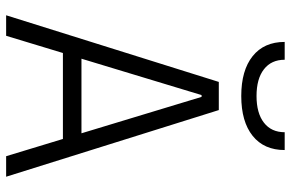

<svg xmlns="http://www.w3.org/2000/svg" viewBox="-181 -767 948 626"><g transform="rotate(90 293.0 -454.0)"><path d="M29.8 0 247.1 -693.4H338.9L556.2 0H489.3L433.1 -185.1H152.8L96.7 0ZM171.4 -245.6H414.6L295.9 -637.2H290ZM293 -766.6Q209.5 -766.6 163.1 -803.7Q116.7 -840.8 116.7 -908.2H174.8Q174.8 -864.7 205.8 -840.6Q236.8 -816.4 293 -816.4Q349.1 -816.4 380.1 -840.6Q411.1 -864.7 411.1 -908.2H469.2Q469.2 -840.8 422.9 -803.7Q376.5 -766.6 293 -766.6Z"/></g></svg>

Font: Cascadia Mono PL Light
Style: Regular
Weight: 300
Monospace: yes
Designer: Aaron Bell
Foundry: Saja Typeworks
Version: Version 2404.023; ttfautohint (v1.8.4)